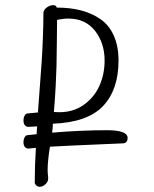

<svg xmlns="http://www.w3.org/2000/svg" viewBox="-20 -718 588 734"><path d="M86.9 -232.9Q69.8 -235.8 69.8 -257.8Q69.8 -268.1 74.2 -276.1Q78.6 -284.2 85 -284.2L125 -288.1Q127 -314 131.8 -379.6Q136.7 -445.3 139.2 -480.5Q141.6 -515.6 143.8 -569.3Q146 -623 146 -668Q146 -679.7 158.2 -689Q170.4 -698.2 183.1 -698.2Q195.3 -698.2 196.8 -689Q248.5 -689 289.8 -678.2Q331.1 -667.5 364 -644.8Q397 -622.1 415 -581.8Q433.1 -541.5 433.1 -486.8Q433.1 -375 373.8 -312.5Q314.5 -250 182.1 -245.1Q182.1 -230.5 179.2 -210.9Q289.6 -220.2 389.2 -220.2Q467.8 -220.2 467.8 -190.9Q467.8 -169.9 448.2 -169.9Q216.3 -160.2 170.9 -157.2Q162.1 -102.1 162.1 -67.9Q162.1 -55.7 164.1 -40V-35.2Q164.1 -23.4 153.8 -13.7Q143.6 -3.9 131.8 -3.9Q118.7 -3.9 112.8 -18.1Q112.8 -85.4 117.2 -152.8L86.9 -149.9Q69.8 -152.8 69.8 -174.8Q69.8 -185.1 74.2 -193.1Q78.6 -201.2 85 -201.2L120.1 -205.1Q120.1 -215.3 122.1 -234.9ZM198.2 -642.1Q197.8 -620.6 197.3 -555.2Q196.8 -489.7 196 -464.8Q195.3 -439.9 192.9 -390.1Q190.4 -340.3 186 -290Q193.8 -289.1 208 -289.1Q260.3 -289.1 300 -317.1Q339.8 -345.2 359.9 -389.6Q379.9 -434.1 379.9 -486.8Q379.9 -553.2 343.3 -600.1Q306.6 -647 241.2 -647Q221.7 -647 198.2 -642.1Z"/></svg>

Font: Zhizn
Style: Regular
Weight: 400
Designer: Peter Zharnov
Foundry: Peter Zharnov
Version: Version 1.000